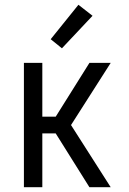

<svg xmlns="http://www.w3.org/2000/svg" viewBox="-20 -783 540 803"><path d="M354 0 213 -225H157V0H80V-520H157V-295H213L354 -520H443L277 -260L443 0ZM239 -581 192 -619 308 -763 367 -717Z"/></svg>

Font: Iosevka Custom
Style: Regular
Weight: 400
Monospace: yes
Designer: Belleve Invis
Foundry: Belleve Invis
Version: Version 32.5.0; ttfautohint (v1.8.4)